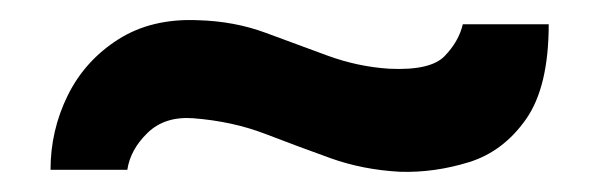

<svg xmlns="http://www.w3.org/2000/svg" viewBox="-20 -677 593 190"><path d="M376 -507Q339 -509 307 -520.5Q275 -532 242.5 -544.5Q210 -557 171 -560Q143 -562 126 -545.5Q109 -529 106 -509H30Q30 -548 47 -582.5Q64 -617 97 -638Q130 -659 176 -657Q212 -656 243 -644.5Q274 -633 304 -622Q334 -611 365 -609Q406 -607 420 -621.5Q434 -636 438 -653H523Q523 -591 500.5 -559Q478 -527 444 -516.5Q410 -506 376 -507Z"/></svg>

Font: Alumni Sans Thin Black
Style: Regular
Weight: 900
Version: Version 1.018